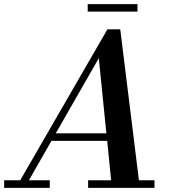

<svg xmlns="http://www.w3.org/2000/svg" viewBox="-66 -906 834 926"><path d="M357 -886H597V-850H357ZM-46 -36.5H31.5L452 -764.5H514L604 -36.5H679V0H359V-36.5H470L451 -226.5H182L73.5 -36.5H174V0H-46ZM410.5 -625.5 203 -263H447Z"/></svg>

Font: Bodoni* 06pt Medium
Style: Italic
Weight: 500
Italic angle: -13°
Version: Version 2.3